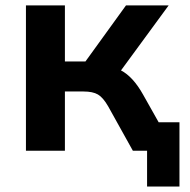

<svg xmlns="http://www.w3.org/2000/svg" viewBox="-20 -559 706 712"><path d="M76.2 0V-539.1H220.7V-331.1H296.9L447.3 -539.1H605.5L428.7 -297.9Q473.6 -274.4 510.7 -208L568.4 -105.5H645.5V132.8H525.4V0H472.7L380.9 -165Q362.3 -197.3 343.3 -208.5Q324.2 -219.7 290 -219.7H220.7V0Z"/></svg>

Font: Min Sans Bold
Style: Regular
Weight: 700
Designer: Jinseong-Kim, NotoSansCJK, Nunito
Foundry: Jinseong-Kim
Version: Version 1.400;Glyphs 3.1.2 (3151)